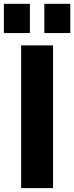

<svg xmlns="http://www.w3.org/2000/svg" viewBox="-22 -966 382 988"><path d="M86.9 2V-732.4H251V2ZM-2 -795.9V-946.3H131.8V-795.9ZM206.1 -795.9V-946.3H339.8V-795.9Z"/></svg>

Font: Gen Shin Gothic Bold
Style: Bold
Weight: 700
Designer: [Source Han Sans]
Ryoko NISHIZUKA  (kana & ideographs); Paul D. Hunt (Latin, Greek & Cyrillic); Wenlong ZHANG  (bopomofo
Version: Version 1.002.20150607